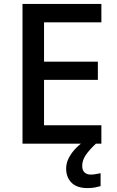

<svg xmlns="http://www.w3.org/2000/svg" viewBox="-20 -734 597 981"><path d="M498 0H95V-714H498V-620H205V-419H480V-326H205V-94H498ZM400 114Q400 136 412 147Q424 158 443 158Q460 158 472.5 155Q485 152 494 151V217Q479 221 464 224Q449 227 427 227Q373 227 345.5 199.5Q318 172 318 127Q318 98 332.5 71Q347 44 369.5 21.5Q392 -1 416 -16L470 0Q436 32 418 58.5Q400 85 400 114Z"/></svg>

Font: Noto Sans Javanese Medium
Style: Regular
Weight: 500
Version: Version 2.004